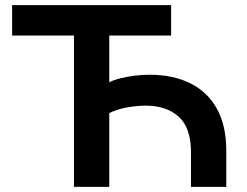

<svg xmlns="http://www.w3.org/2000/svg" viewBox="-20 -725 958 745"><path d="M267 0V-587H27V-705H644V-587H404V-406Q422 -415 448.5 -421.5Q475 -428 504 -431.5Q533 -435 560 -435Q652 -435 719 -401.5Q786 -368 822 -302.5Q858 -237 858 -141V0H721V-135Q721 -229 673.5 -272Q626 -315 546 -315Q511 -315 472 -308Q433 -301 404 -286V0Z"/></svg>

Font: Nunito Sans 7pt
Style: Bold
Weight: 700
Designer: Vernon Adams
Foundry: Vernon Adams
Version: Version 3.101;gftools[0.9.27]